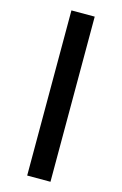

<svg xmlns="http://www.w3.org/2000/svg" viewBox="-147 -833 713 1123"><g transform="rotate(15 209.5 -271.0)"><path d="M139 -771H280V229H139Z"/></g></svg>

Font: Noto Sans Lao UI ExtCond Blk
Style: Regular
Weight: 900
Width: 2
Designer: Monotype Design Team
Foundry: Monotype Imaging Inc.
Version: Version 2.000; ttfautohint (v1.8.4.7-5d5b)